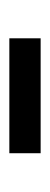

<svg xmlns="http://www.w3.org/2000/svg" viewBox="132 -710 107 411"><g transform="rotate(-90 185.5 -504.5)"><path d="M309 -538V-471H63V-538Z"/></g></svg>

Font: Josefin Sans
Style: Regular
Weight: 400
Designer: Santiago Orozco
Foundry: Typemade
Version: Version 2.000